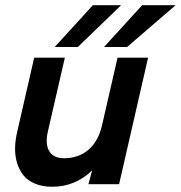

<svg xmlns="http://www.w3.org/2000/svg" viewBox="-20 -710 697 740"><path d="M190.9 -528.8 337.9 -689.9H446.8L279.8 -528.8ZM380.9 -528.8 527.8 -689.9H656.7L469.7 -528.8ZM181.2 9.8Q143.1 9.8 114.5 -2.4Q85.9 -14.6 69.8 -34.9Q53.7 -55.2 45.7 -82.3Q37.6 -109.4 38.1 -138.9Q38.6 -168.5 45.9 -200.2L111.8 -487.8H230L165 -205.1Q153.3 -156.2 169.2 -128.2Q185.1 -100.1 227.1 -100.1Q281.7 -100.1 320.1 -132.1Q358.4 -164.1 373 -226.1L433.1 -487.8H550.8L439 0H320.8L335 -53.2Q270 9.8 181.2 9.8Z"/></svg>

Font: HK Grotesk Legacy
Style: Bold Italic
Weight: 700
Italic angle: -13°
Designer: Alfredo Marco Pradil
Foundry: Hanken Design Co.
Version: Version 2.022;PS 002.022;hotconv 1.0.88;makeotf.lib2.5.64775